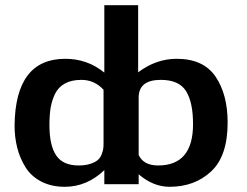

<svg xmlns="http://www.w3.org/2000/svg" viewBox="-20 -708 949 738"><path d="M36 -226Q39 -482 231 -482Q316 -482 381 -429V-688H511V-430Q580 -482 659 -482Q762 -482 808.5 -413.5Q855 -345 855 -237Q855 -108 791.5 -49Q728 10 632 10Q569 10 513 -38V0H381V-32V-54Q314 10 229 10Q177 10 138 -10.5Q99 -31 77.5 -66Q56 -101 46 -141Q36 -181 36 -226ZM170 -227Q170 -149 196 -110.5Q222 -72 282 -72Q309 -72 328 -78.5Q347 -85 356.5 -93.5Q366 -102 371 -115.5Q376 -129 377 -137Q378 -145 378 -157V-363Q343 -401 293 -401Q255 -401 229.5 -387Q204 -373 191.5 -347Q179 -321 174.5 -293Q170 -265 170 -227ZM513 -112Q532 -72 588 -72Q722 -72 722 -231Q722 -315 695 -358Q668 -401 598 -401Q513 -401 513 -333Z"/></svg>

Font: Coval
Style: ExtraBold
Weight: 800
Foundry: Context Ltd
Version: Version 001.000